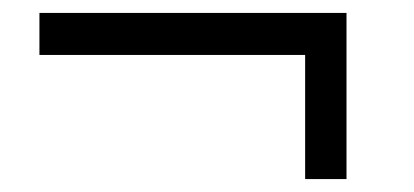

<svg xmlns="http://www.w3.org/2000/svg" viewBox="-20 -426 640 297"><path d="M452 -149V-341H41V-406H516V-149Z"/></svg>

Font: Mona Sans ExtraLight
Style: Regular
Weight: 400
Version: Version 2.000